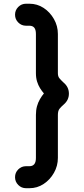

<svg xmlns="http://www.w3.org/2000/svg" viewBox="-20 -815 447 1021"><path d="M136.5 185.8H118.5Q94.2 185.8 77.1 168.6Q60 151.5 60 127.2Q60 102.8 77.1 85.8Q94.2 68.8 118.5 68.8H136.5Q153.5 68.8 162.2 58.1Q171 47.5 171 24.8V-203.8Q171 -229 176.6 -249.6Q182.2 -270.2 192.4 -287.6Q202.5 -305 213.5 -318.2Q202.5 -330.8 192.9 -346.2Q183.2 -361.8 177.1 -381.4Q171 -401 171 -426V-634.2Q171 -657.2 162.2 -667.8Q153.5 -678.2 136.5 -678.2H118.5Q94.2 -678.2 77.1 -695.4Q60 -712.5 60 -736.8Q60 -761 77.1 -778.1Q94.2 -795.2 118.5 -795.2H136.5Q177.8 -795.2 211.9 -772.9Q246 -750.5 266.9 -713.6Q287.8 -676.8 287.8 -634.2V-426Q287.8 -409 295.5 -399.4Q303.2 -389.8 318.2 -375.8Q346 -352.5 346.4 -317.9Q346.8 -283.2 319.2 -259.5Q305 -247.2 296.4 -236.4Q287.8 -225.5 287.8 -203.8V24.8Q287.8 67.2 266.9 104.1Q246 141 211.9 163.4Q177.8 185.8 136.5 185.8Z"/></svg>

Font: National Park
Style: Regular
Weight: 400
Designer: Andrea Herstowski, Ben Hoepner
Version: Version 1.009